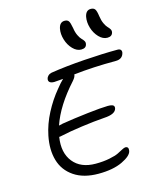

<svg xmlns="http://www.w3.org/2000/svg" viewBox="-143 -1131 964 1194"><g transform="rotate(-15 339.5 -534.5)"><path d="M612.8 -835.9Q584 -835.9 559.1 -861.8Q534.2 -887.7 522.9 -925Q511.7 -962.4 518.1 -996.1Q526.4 -1036.1 558.1 -1036.1Q576.7 -1036.1 585 -1024.9Q593.3 -1013.7 598.1 -978Q602.1 -949.7 611.8 -929.2Q621.6 -908.7 630.4 -900.1Q639.2 -891.6 645 -882.1Q650.9 -872.6 648.9 -861.8Q643.6 -835.9 612.8 -835.9ZM437 -807.1Q408.2 -807.1 383.3 -832.8Q358.4 -858.4 346.9 -896Q335.4 -933.6 341.8 -966.8Q350.1 -1006.8 381.8 -1006.8Q399.9 -1006.8 407.7 -996.1Q415.5 -985.4 421.9 -949.2Q425.8 -920.9 435.8 -900.4Q445.8 -879.9 454.8 -871.3Q463.9 -862.8 469.7 -853.3Q475.6 -843.8 473.1 -833Q468.8 -807.1 437 -807.1ZM340.8 -33.2Q245.6 -33.2 184.3 -74.7Q123 -116.2 102.8 -185.5Q82.5 -254.9 100.1 -342.8Q114.3 -413.6 150.4 -482.9Q186.5 -552.2 233.9 -608.9Q259.8 -641.6 279.8 -660.2Q230.5 -655.8 222.2 -655.8Q202.1 -655.8 193.1 -663.6Q184.1 -671.4 187 -685.1Q188.5 -694.8 197.5 -703.9Q206.5 -712.9 220.2 -715.8Q314.9 -731 437.3 -739.5Q559.6 -748 653.8 -748Q667.5 -748 673.6 -741.2Q679.7 -734.4 678.2 -723.1Q669.9 -683.1 625 -683.1Q478.5 -683.1 354 -668.9Q355.5 -655.3 335 -631.8Q220.2 -504.9 180.2 -386.2Q193.8 -389.6 206.1 -392.1Q284.2 -404.8 373 -415Q461.9 -425.3 503.9 -425.8Q529.8 -425.8 538.6 -419.4Q547.4 -413.1 544.9 -399.9Q537.6 -363.8 463.9 -359.9Q399.9 -355.5 316.9 -344Q233.9 -332.5 182.1 -320.8Q170.4 -317.9 163.1 -317.9Q147.5 -218.8 195.8 -158.4Q244.1 -98.1 339.8 -98.1Q389.6 -98.1 429.2 -106.2Q468.8 -114.3 487.3 -123.5Q505.9 -132.8 521 -140.9Q536.1 -148.9 543 -148.9Q565.9 -148.9 561 -121.1Q555.2 -90.3 495.1 -61.8Q435.1 -33.2 340.8 -33.2Z"/></g></svg>

Font: Shantell Sans Bouncy
Style: Italic
Weight: 300
Italic angle: -11.31°
Designer: Stephen Nixon, Anya Danilova, Shantell Martin
Foundry: Arrow Type
Version: Version 1.006;[9816181b4]